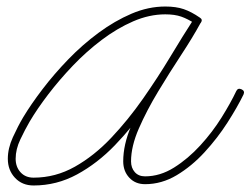

<svg xmlns="http://www.w3.org/2000/svg" viewBox="-20 -549 769 589"><path d="M596 -479Q589 -469 579 -476Q556 -491 536 -498Q516 -505 487 -505Q438 -505 388.5 -483.5Q339 -462 292 -426.5Q245 -391 203.5 -347.5Q162 -304 128 -259.5Q94 -215 71 -176Q57 -152 42.5 -121.5Q28 -91 28 -62Q28 -37 43 -20.5Q58 -4 83 -4Q150 -4 209.5 -37.5Q269 -71 321 -126Q373 -181 418.5 -246Q464 -311 502.5 -375Q541 -439 574 -490Q580 -500 590 -494Q600 -488 595 -478Q571 -434 535.5 -380Q500 -326 465 -268Q430 -210 406 -155Q382 -100 382 -54Q382 -34 393.5 -21Q405 -8 425 -8Q471 -8 514 -35Q557 -62 594.5 -103Q632 -144 660 -189Q688 -234 705 -270Q705 -270 705 -270Q705 -270 705 -270Q710 -280 721 -275Q732 -270 727 -259Q708 -220 677.5 -172.5Q647 -125 607.5 -82Q568 -39 522 -11.5Q476 16 425 16Q395 16 376.5 -4Q358 -24 358 -54Q358 -105 382 -161.5Q406 -218 441.5 -276Q477 -334 513 -388.5Q549 -443 574 -489Q579 -499 590 -493Q600 -487 594 -477Q560 -423 519.5 -357.5Q479 -292 432.5 -225.5Q386 -159 332.5 -103.5Q279 -48 216.5 -14Q154 20 83 20Q48 20 26 -3.5Q4 -27 4 -62Q4 -94 19.5 -128Q35 -162 51 -189Q75 -229 110.5 -275.5Q146 -322 189.5 -367Q233 -412 282.5 -448.5Q332 -485 383.5 -507Q435 -529 487 -529Q520 -529 543.5 -521Q567 -513 593 -495Q603 -489 596 -479Z"/></svg>

Font: FRB American Cursive Light
Style: Italic
Weight: 300
Italic angle: -25°
Version: Version 2.0;Modular Font Editor K font №1